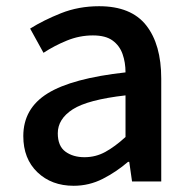

<svg xmlns="http://www.w3.org/2000/svg" viewBox="-20 -584 615 618"><path d="M217 14Q146 14 100.5 -29.5Q55 -73 55 -146Q55 -235 133.5 -283.5Q212 -332 384 -351Q384 -383 374.5 -410Q365 -437 342.5 -453.5Q320 -470 279 -470Q236 -470 195.5 -453.5Q155 -437 120 -414L77 -492Q120 -519 176.5 -541.5Q233 -564 299 -564Q402 -564 450.5 -502.5Q499 -441 499 -331V0H405L396 -63H392Q355 -31 311 -8.5Q267 14 217 14ZM252 -78Q288 -78 319 -95Q350 -112 384 -143V-277Q262 -263 214 -232Q166 -201 166 -155Q166 -114 190.5 -96Q215 -78 252 -78Z"/></svg>

Font: Source Han Sans Medium
Style: Regular
Weight: 500
Designer: Ryoko NISHIZUKA Ë•øÂ°öÊ∂ºÂ≠ê (kana, bopomofo & ideographs); Paul D. Hunt (Latin, Greek & Cyrillic); Sandoll Communicatio
Foundry: Adobe
Version: Version 2.004;hotconv 1.0.118;makeotfexe 2.5.65603